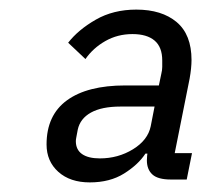

<svg xmlns="http://www.w3.org/2000/svg" viewBox="-20 -724 430 400"><path d="M380 -405 369 -350H336Q309 -350 297.5 -360.5Q286 -371 286 -390Q286 -392 286.5 -399.5Q287 -407 290 -419L293 -432L317 -404H283Q268 -381 238.5 -362.5Q209 -344 167 -344Q126 -344 101.5 -366Q77 -388 77 -423Q77 -484 119.5 -515Q162 -546 241 -546H311L316 -570Q318 -578 318 -584.5Q318 -591 318 -598Q318 -626 302 -639.5Q286 -653 256 -653Q225 -653 199.5 -638.5Q174 -624 158 -601L122 -635Q143 -662 179.5 -683Q216 -704 264 -704Q317 -704 348 -678Q379 -652 379 -599Q379 -591 378 -581Q377 -571 375 -560L344 -405ZM302 -502H231Q192 -502 169.5 -489.5Q147 -477 142 -454Q140 -443 139 -438Q138 -433 138 -430Q138 -412 151 -403Q164 -394 188 -394Q226 -394 257 -413Q288 -432 294 -461Z"/></svg>

Font: IBM Plex Sans Var
Style: Italic
Weight: 400
Italic angle: -11.31°
Designer: Mike Abbink, Paul van der Laan, Pieter van Rosmalen
Foundry: Bold Monday
Version: Version 1.001